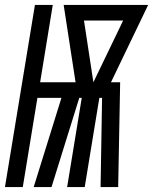

<svg xmlns="http://www.w3.org/2000/svg" viewBox="-49 -755 618 775"><path d="M-29 0 92 -735H164L113 -423H256L208 -735H549L399 -423H436L428 0H357L363 -360H352L293 0H222L281 -360H271L159 0H87L199 -360H102L43 0ZM328 -423 448 -672H290Z"/></svg>

Font: Iosevka Term Curly Md Obl
Style: Regular
Weight: 500
Italic angle: -9°
Designer: Belleve Invis
Foundry: Belleve Invis
Version: Version 32.3.0